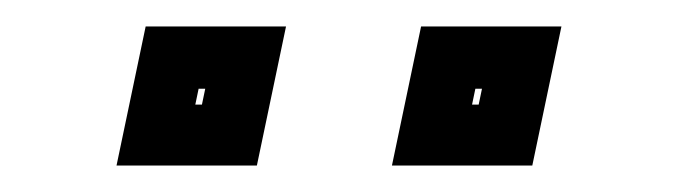

<svg xmlns="http://www.w3.org/2000/svg" viewBox="-20 -691 512 145"><path d="M276 -566 298 -671H404L382 -566ZM68 -566 90 -671H196L174 -566ZM127.5 -612H132.5L135 -624H130ZM336.5 -612H341.5L344 -624H339Z"/></svg>

Font: Tourney Thin ExtraBold
Style: Italic
Weight: 800
Italic angle: -12°
Version: Version 1.015